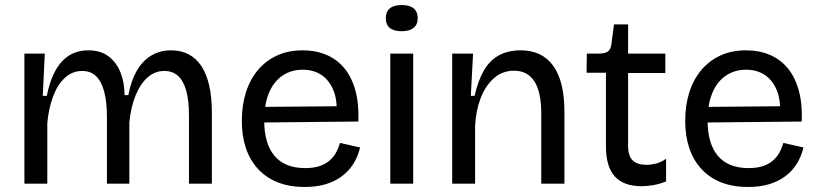

<svg xmlns="http://www.w3.org/2000/svg" viewBox="-20 -730 3255 763"><path d="M77 0V-316V-517H158L150 -349H166Q178 -410 200.5 -450Q223 -490 255.5 -510Q288 -530 331 -530Q380 -530 412 -505.5Q444 -481 459.5 -440.5Q475 -400 475 -352H490Q501 -410 524 -449.5Q547 -489 581.5 -509.5Q616 -530 660 -530Q700 -530 730 -514Q760 -498 780.5 -467Q801 -436 811.5 -389.5Q822 -343 822 -283V0H731V-271Q731 -331 720 -370Q709 -409 687.5 -428.5Q666 -448 633 -448Q595 -448 566 -422Q537 -396 518.5 -350Q500 -304 494 -244V0H405V-263Q405 -325 394 -366Q383 -407 361.5 -427.5Q340 -448 307 -448Q267 -448 237.5 -420.5Q208 -393 190.5 -345.5Q173 -298 168 -240V0Z M1191 13Q1130 13 1083.5 -5.5Q1037 -24 1005 -59Q973 -94 957 -142Q941 -190 941 -250Q941 -311 957 -362Q973 -413 1004 -450.5Q1035 -488 1080 -509Q1125 -530 1183 -530Q1234 -530 1276 -512.5Q1318 -495 1347.5 -460Q1377 -425 1392 -371.5Q1407 -318 1404 -247L998 -243V-305L1348 -308L1317 -267Q1322 -329 1305.5 -370Q1289 -411 1257.5 -432Q1226 -453 1183 -453Q1137 -453 1102 -429Q1067 -405 1048.5 -360Q1030 -315 1030 -251Q1030 -159 1071 -110.5Q1112 -62 1193 -62Q1225 -62 1248.5 -69.5Q1272 -77 1288.5 -91Q1305 -105 1315 -123Q1325 -141 1331 -162L1411 -144Q1402 -107 1384 -78.5Q1366 -50 1338.5 -29.5Q1311 -9 1274.5 2Q1238 13 1191 13Z M1531 0V-517H1622V0ZM1576 -606Q1545 -606 1529 -619Q1513 -632 1513 -658Q1513 -683 1529 -696.5Q1545 -710 1576 -710Q1608 -710 1624 -696.5Q1640 -683 1640 -658Q1640 -632 1623.5 -619Q1607 -606 1576 -606Z M1777 0V-317V-517H1860L1851 -349H1866Q1880 -411 1903.5 -451Q1927 -491 1963.5 -510.5Q2000 -530 2049 -530Q2134 -530 2178.5 -468.5Q2223 -407 2223 -285V0H2131V-277Q2131 -365 2103.5 -407Q2076 -449 2023 -449Q1976 -449 1942 -418.5Q1908 -388 1889.5 -338.5Q1871 -289 1868 -230V0Z M2530 10Q2458 10 2423 -29Q2388 -68 2388 -148V-441H2311L2312 -517H2359Q2385 -517 2396.5 -526Q2408 -535 2410 -557L2420 -633H2476V-517H2624V-440H2476V-150Q2476 -110 2494.5 -92.5Q2513 -75 2548 -75Q2567 -75 2587 -80Q2607 -85 2627 -99V-9Q2599 2 2574.5 6Q2550 10 2530 10Z M2953 13Q2892 13 2845.5 -5.5Q2799 -24 2767 -59Q2735 -94 2719 -142Q2703 -190 2703 -250Q2703 -311 2719 -362Q2735 -413 2766 -450.5Q2797 -488 2842 -509Q2887 -530 2945 -530Q2996 -530 3038 -512.5Q3080 -495 3109.5 -460Q3139 -425 3154 -371.5Q3169 -318 3166 -247L2760 -243V-305L3110 -308L3079 -267Q3084 -329 3067.5 -370Q3051 -411 3019.5 -432Q2988 -453 2945 -453Q2899 -453 2864 -429Q2829 -405 2810.5 -360Q2792 -315 2792 -251Q2792 -159 2833 -110.5Q2874 -62 2955 -62Q2987 -62 3010.5 -69.5Q3034 -77 3050.5 -91Q3067 -105 3077 -123Q3087 -141 3093 -162L3173 -144Q3164 -107 3146 -78.5Q3128 -50 3100.5 -29.5Q3073 -9 3036.5 2Q3000 13 2953 13Z"/></svg>

Font: Bricolage Grotesque 18pt
Style: Regular
Weight: 400
Version: Version 1.001;gftools[0.9.33.dev8+g029e19f]